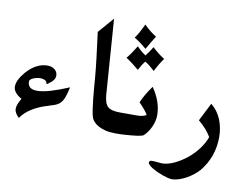

<svg xmlns="http://www.w3.org/2000/svg" viewBox="-91 -847 1537 1171"><g transform="rotate(10 677.0 -261.5)"><path d="M186.5 -251.5Q185.1 -265.6 173.1 -271.7Q161.1 -277.8 145.5 -277.8Q133.8 -277.8 122.1 -275.1Q110.4 -272.5 100.8 -268.3Q91.3 -264.2 85.2 -258.5Q79.1 -252.9 79.1 -247.1Q79.1 -222.2 94 -210.4Q108.9 -198.7 137.2 -198.7Q170.4 -198.7 219.5 -213.1Q268.6 -227.5 332.5 -254.4Q323.7 -212.9 314.7 -189.7Q305.7 -166.5 292.5 -153.3Q279.3 -140.1 259.5 -133.1Q239.7 -126 209 -116.7Q158.7 -101.1 118.9 -75.4Q79.1 -49.8 57.1 -16.1Q28.3 -43.9 28.3 -67.4Q28.3 -81.5 34.9 -98.6Q41.5 -115.7 52.7 -133.8Q27.8 -147.5 13.9 -164.6Q0 -181.6 0 -201.7Q0 -240.7 44.9 -293.5Q74.2 -327.1 107.2 -344.2Q140.1 -361.3 173.8 -361.3Q202.1 -361.3 219.7 -346.7Q237.3 -332 237.3 -308.6Q237.3 -294.4 227.3 -281.2Q217.3 -268.1 192.4 -250.5Z M523.9 -713.4 557.6 -246.6Q560.1 -221.2 565.7 -203.9Q571.3 -186.5 582.5 -176Q593.8 -165.5 612.5 -160.9Q631.3 -156.2 659.7 -156.2H664.6Q669.4 -156.2 672.6 -146.5Q675.8 -136.7 677.5 -122.3Q679.2 -107.9 679.2 -91.1Q679.2 -74.2 677.5 -59.8Q675.8 -45.4 672.6 -35.6Q669.4 -25.9 664.6 -25.9H649.9Q616.7 -25.9 590.8 -32.5Q564.9 -39.1 546.6 -49.3Q528.3 -59.6 517.1 -72Q505.9 -84.5 502 -96.2Q496.6 -112.3 491.9 -142.6Q487.3 -172.9 483.6 -208Q480 -243.2 477.1 -278.3Q474.1 -313.5 472.2 -339.8Q468.3 -388.2 460 -457.5Q451.7 -526.9 439.9 -616.7Z M720.7 -431.2Q699.2 -449.2 679.2 -464.4Q659.2 -479.5 640.1 -491.7Q666.5 -523.9 696.3 -572.8Q709 -558.6 722.7 -547.1Q736.3 -535.6 751.5 -525.9Q762.7 -540 772.7 -554.7Q782.7 -569.3 791 -584Q812 -564.5 831.1 -549.8Q850.1 -535.2 867.2 -524.4Q842.8 -491.7 817.4 -441.4Q801.3 -456.5 786.4 -468.3Q771.5 -480 757.3 -488.3Q738.3 -465.8 720.7 -431.2ZM744.6 -565.4 724.1 -582.5Q710.4 -593.8 696.3 -603.5Q682.1 -613.3 668 -621.6Q681.6 -640.1 693.8 -662.6Q706.1 -685.1 718.3 -711.4Q737.3 -691.9 756.6 -676.5Q775.9 -661.1 794.9 -649.4Q767.1 -606.9 744.6 -565.4ZM761.2 -156.2Q782.7 -156.2 797.4 -159.7Q812 -163.1 821.3 -169.4Q818.8 -174.3 815.4 -179.9Q812 -185.5 805.9 -193.1Q799.8 -200.7 790.3 -211.7Q780.8 -222.7 765.6 -238.3Q785.2 -284.7 821.3 -335.4L828.1 -344.7Q885.3 -262.2 885.3 -178.7Q885.3 -161.6 881.1 -143.6Q877 -125.5 869.4 -108.2Q861.8 -90.8 850.8 -74.7Q839.8 -58.6 825.7 -45.4Q821.8 -42 810.8 -39.3Q799.8 -36.6 784.9 -34.4Q770 -32.2 752.9 -30.8Q735.8 -29.3 720 -28.1Q704.1 -26.9 690.4 -26.4Q676.8 -25.9 669.4 -25.9H654.8Q649.9 -25.9 646.7 -35.6Q643.6 -45.4 641.8 -59.8Q640.1 -74.2 640.1 -91.1Q640.1 -107.9 641.8 -122.3Q643.6 -136.7 646.7 -146.5Q649.9 -156.2 654.8 -156.2H659.7Z M1113.8 40Q1152.8 8.3 1179.7 -27.8Q1206.5 -64 1220.7 -102.5Q1208 -124.5 1188.5 -147.2Q1168.9 -169.9 1141.1 -192.9L1197.8 -305.2Q1219.2 -288.1 1234.9 -266.6Q1250.5 -245.1 1260.7 -220.7Q1270.5 -195.3 1275.6 -168.9Q1280.8 -142.6 1280.8 -113.3Q1280.8 -51.8 1261.5 2.7Q1242.2 57.1 1205.6 101.6Q1190.9 118.7 1170.9 134.5Q1150.9 150.4 1128.7 162.6Q1106.4 174.8 1084 182.1Q1061.5 189.5 1042.5 189.9Q1031.7 189.9 1015.6 186Q999.5 182.1 982.2 176Q964.8 169.9 947.5 161.9Q930.2 153.8 916.3 145.5Q902.3 137.2 893.8 128.9Q885.3 120.6 885.3 114.3Q885.3 100.6 900.9 100.6Q921.9 100.6 938.2 102.8Q954.6 105 963.9 105Q997.6 105 1035.6 87.9Q1073.7 70.8 1113.8 40Z"/></g></svg>

Font: XB Niloofar
Style: Bold
Weight: 700
Designer: Behnam
Foundry: Irmug
Version: Version 7.201 2008